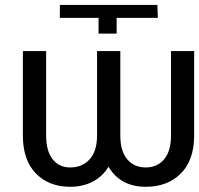

<svg xmlns="http://www.w3.org/2000/svg" viewBox="-20 -731 790 762"><path d="M258.3 10.3Q174.3 10.3 122.6 -42.5Q70.8 -95.2 70.8 -193.4V-528.3H163.1V-193.4Q163.1 -131.3 189 -98.9Q214.8 -66.4 258.3 -66.4Q306.6 -66.4 335.9 -98.9Q365.2 -131.3 365.2 -193.4V-528.3H457.5V-193.4Q457.5 -131.3 484.9 -98.9Q512.2 -66.4 558.6 -66.4Q604 -66.4 631.3 -98.9Q658.7 -131.3 658.7 -193.4V-528.3H750.5V-193.4Q750.5 -95.2 697.8 -42.5Q645 10.3 558.6 10.3Q458 10.3 410.6 -69.3Q387.2 -30.3 347.9 -10Q308.6 10.3 258.3 10.3ZM217.3 -660.2 217.8 -711.4H604.5L606.4 -660.2H442.9V-597.7H371.1V-660.2Z"/></svg>

Font: Bert Sans Medium
Style: Regular
Weight: 500
Designer: Christian Robertson, Adam Twardoch, & Cristiano Sobral
Foundry: Google
Version: Version 12.135;January 10, 2020;FontCreator 12.0.0.2547 64-b